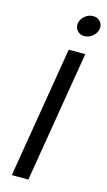

<svg xmlns="http://www.w3.org/2000/svg" viewBox="-141 -981 573 1028"><g transform="rotate(15 146.0 -467.5)"><path d="M252 -727.5 131.3 0H39.6L160.2 -727.5ZM221.2 -819.3Q196.8 -819.3 181.9 -836.4Q167 -853.5 170.9 -877.4Q174.8 -901.4 195.3 -918.2Q215.8 -935.1 240.7 -935.1Q265.6 -935.1 280.5 -918.2Q295.4 -901.4 291.5 -877.4Q287.6 -853.5 266.8 -836.4Q246.1 -819.3 221.2 -819.3Z"/></g></svg>

Font: Inter 18pt
Style: Italic
Weight: 400
Italic angle: -9.3988°
Designer: Rasmus Andersson
Foundry: rsms
Version: Version 4.001;git-66647c0bb